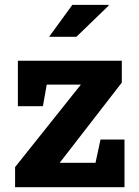

<svg xmlns="http://www.w3.org/2000/svg" viewBox="-20 -782 581 802"><path d="M43 0V-84L317.9 -428.7H175.3L159.2 -338.4H54.7V-528.3H488.8V-437L229.5 -102.1H378.9L399.9 -199.2H500V0ZM185.1 -628.4 282.2 -761.7H433.1L434.1 -758.8L299.3 -628.4Z"/></svg>

Font: Roboto Slab
Style: Bold
Weight: 700
Designer: Google
Version: Version 2.000; ttfautohint (v1.8.1.43-b0c9)